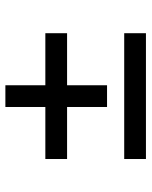

<svg xmlns="http://www.w3.org/2000/svg" viewBox="54 -640 552 699"><g transform="rotate(-90 329.5 -290.0)"><path d="M100.6 -34.2V-113.3H558.6V-34.2ZM100.6 -321.3V-400.4H558.6V-321.3ZM290 -175.8V-545.9H369.1V-175.8Z"/></g></svg>

Font: Inter
Style: Regular
Weight: 400
Designer: Rasmus Andersson
Foundry: rsms
Version: Version 4.000;git-8c9346024